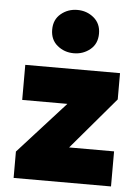

<svg xmlns="http://www.w3.org/2000/svg" viewBox="-55 -827 633 870"><g transform="rotate(5 261.5 -392.0)"><path d="M40 0V-120L253.5 -355.5H48V-515H479V-395.5L278.5 -159.5H483V0ZM262 -586.5Q219 -586.5 187.2 -612.8Q155.5 -639 155.5 -685Q155.5 -730.5 187.2 -757Q219 -783.5 262 -783.5Q305 -783.5 336.8 -757Q368.5 -730.5 368.5 -685Q368.5 -639 336.8 -612.8Q305 -586.5 262 -586.5Z"/></g></svg>

Font: Geologica Cursive ExtraBold
Style: Regular
Weight: 800
Designer: Sindre Bremnes, Frode Helland
Foundry: Monokrom Skriftforlag AS
Version: Version 1.010;gftools[0.9.28]